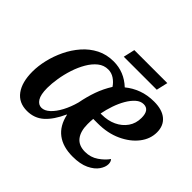

<svg xmlns="http://www.w3.org/2000/svg" viewBox="-154 -886 1107 1107"><g transform="rotate(45 399.5 -333.0)"><path d="M179 10Q112 10 76.5 -38.5Q41 -87 41 -173Q41 -219 53 -270Q65 -321 88.5 -370Q112 -419 147 -459Q182 -499 228 -522.5Q274 -546 331 -546Q417 -546 482 -485Q517 -514 561.5 -530.5Q606 -547 660 -547Q726 -547 761.5 -517Q797 -487 797 -433Q797 -379 761 -332.5Q725 -286 662 -257Q599 -228 519 -228H482Q480 -209 480 -184Q480 -125 505.5 -92.5Q531 -60 583 -60Q628 -60 663.5 -84.5Q699 -109 718 -137Q729 -126 729 -106Q729 -82 710.5 -55Q692 -28 652.5 -9Q613 10 551 10Q472 10 423 -27Q374 -64 358 -138H356Q323 -65 281 -27.5Q239 10 179 10ZM499 -280Q549 -280 588.5 -298.5Q628 -317 651.5 -350.5Q675 -384 675 -429Q675 -494 628 -494Q603 -494 581 -474.5Q559 -455 541 -424Q523 -393 510 -355Q497 -317 490 -280ZM225 -62Q250 -62 275 -85Q300 -108 321 -147.5Q342 -187 355 -235Q366 -292 383.5 -341.5Q401 -391 430 -437Q415 -460 392 -475.5Q369 -491 342 -491Q307 -491 279.5 -469Q252 -447 231 -411Q210 -375 196 -332Q182 -289 175 -245.5Q168 -202 168 -167Q168 -112 184 -87Q200 -62 225 -62ZM353 -606 369 -676H638L622 -606Z"/></g></svg>

Font: Noto Serif SemiCondensed SemiBold
Style: Italic
Weight: 600
Width: 4
Italic angle: -12°
Designer: Monotype Design Team
Foundry: Monotype Imaging Inc.
Version: Version 2.014; ttfautohint (v1.8.4.7-5d5b)